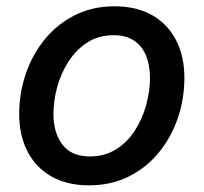

<svg xmlns="http://www.w3.org/2000/svg" viewBox="-20 -568 637 600"><path d="M257.8 11.2Q189.9 11.2 141.1 -16.4Q92.3 -43.9 66.2 -94.2Q40 -144.5 40 -211.9Q40 -276.9 60.5 -337.2Q81.1 -397.5 119.9 -445.1Q158.7 -492.7 213.9 -520.5Q269 -548.3 337.9 -548.3Q406.2 -548.3 455.1 -520.8Q503.9 -493.2 530 -442.9Q556.2 -392.6 556.2 -324.7Q556.2 -259.3 535.6 -199Q515.1 -138.7 476.1 -91.1Q437 -43.5 381.8 -16.1Q326.7 11.2 257.8 11.2ZM261.2 -79.1Q307.6 -79.1 343 -101.6Q378.4 -124 401.9 -160.6Q425.3 -197.3 437 -240.5Q448.7 -283.7 448.7 -324.7Q448.7 -363.8 436.5 -393.8Q424.3 -423.8 399.2 -440.9Q374 -458 334.5 -458Q288.1 -458 253.2 -435.5Q218.3 -413.1 194.6 -376.5Q170.9 -339.8 158.9 -296.6Q147 -253.4 147 -211.4Q147 -153.8 174.8 -116.5Q202.6 -79.1 261.2 -79.1Z"/></svg>

Font: Inter 17pt Medium
Style: Italic
Weight: 500
Italic angle: -9.3988°
Version: Version 4.001;git-66647c0bb